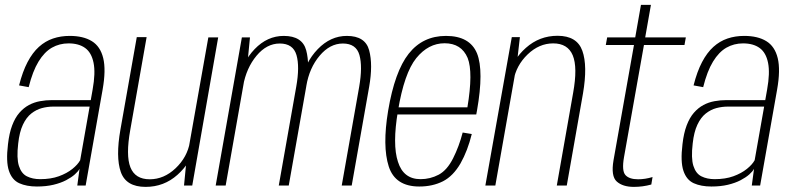

<svg xmlns="http://www.w3.org/2000/svg" viewBox="-20 -744 3176 770"><path d="M128 4Q165 4 194.2 -3Q223.5 -10 245 -21.2Q266.5 -32.5 280 -44.5Q293.5 -56.5 299 -67L290 0H323.5L391.5 -384.5Q405.5 -463.5 394 -510.8Q382.5 -558 348.2 -579Q314 -600 259.5 -600Q223.5 -600 192.5 -589.5Q161.5 -579 136 -556Q110.5 -533 90.5 -495Q70.5 -457 56.5 -401.5L95 -394.5Q111 -458.5 134.5 -497Q158 -535.5 188.2 -552.8Q218.5 -570 255 -570Q296 -570 321.5 -551.5Q347 -533 355.2 -492.2Q363.5 -451.5 351.5 -385L344 -342.5H188Q164 -342.5 140.5 -338.2Q117 -334 96 -322.8Q75 -311.5 57.8 -291.8Q40.5 -272 28.8 -241Q17 -210 12 -165.5Q3.5 -95.5 15.8 -59Q28 -22.5 57.2 -9.2Q86.5 4 128 4ZM141 -25.5Q110.5 -25.5 88 -36.8Q65.5 -48 55.8 -78.8Q46 -109.5 53 -168.5Q58 -214.5 71.8 -243.8Q85.5 -273 105.5 -288.8Q125.5 -304.5 148 -310.5Q170.5 -316.5 194 -316.5H339.5L301.5 -101.5Q292 -84 270.2 -66.5Q248.5 -49 216.2 -37.2Q184 -25.5 141 -25.5Z M718 0H751L855 -594H815.5L727.5 -98ZM568 -595H528.5L463 -224.5Q443.5 -114 464.5 -54.2Q485.5 5.5 564 5.5Q637.5 5.5 691.8 -43Q746 -91.5 756.5 -151L741.5 -174Q731 -113.5 684.2 -69.2Q637.5 -25 580.5 -25Q522 -25 503 -73Q484 -121 502.5 -223.5Z M845 0H885L973.5 -501.5L982.5 -594H950ZM1098 0H1138L1208 -396Q1223.5 -484.5 1208 -542.2Q1192.5 -600 1118 -600Q1052 -600 1001.2 -547Q950.5 -494 937.5 -419L955 -399.5Q968 -471.5 1008.8 -520.5Q1049.5 -569.5 1102 -569.5Q1155.5 -569.5 1169 -523.2Q1182.5 -477 1168 -396ZM1350.5 0H1390.5L1460.5 -396Q1476 -484.5 1460.5 -542.2Q1445 -600 1371 -600Q1305.5 -600 1254.2 -546.8Q1203 -493.5 1190 -419L1208.5 -399.5Q1220.5 -471.5 1261.8 -520.5Q1303 -569.5 1355 -569.5Q1408.5 -569.5 1421.5 -523.2Q1434.5 -477 1420.5 -396Z M1661.5 4 1666.5 -25.5Q1598 -25.5 1576 -95Q1553 -164 1576 -299.5Q1601 -451 1649.5 -511Q1698 -570.5 1763 -570.5Q1830.5 -570.5 1855.5 -511.5Q1878 -454.5 1854.5 -313.5H1571.5L1567 -285H1890Q1892 -293 1893 -301Q1921 -460 1893 -530Q1864 -600 1768.5 -600Q1675.5 -600 1619 -528.5Q1563 -457.5 1536.5 -299.5Q1513 -157.5 1539 -76.5Q1565 4 1661.5 4ZM1666.5 -25.5 1661.5 4Q1715 4 1756.5 -17Q1797.5 -38 1827 -89Q1855.5 -139.5 1872 -206.5L1835.5 -212.5Q1821 -156.5 1797 -109Q1773 -61.5 1739.5 -43.5Q1705.5 -25.5 1666.5 -25.5Z M1926.5 0H1966.5L2053 -490L2065 -595H2032.5ZM2213 0H2253L2318 -369Q2337 -480 2315.5 -540.2Q2294 -600.5 2216 -600.5Q2143.5 -600.5 2089.2 -552.2Q2035 -504 2024.5 -444L2039.5 -421Q2050 -481.5 2096 -525.8Q2142 -570 2198.5 -570Q2257 -570 2277 -522Q2297 -474 2278.5 -371.5Z M2522 5.5Q2558 5.5 2592 -4L2597 -34Q2567.5 -25 2539 -25Q2503.5 -25 2488.2 -42Q2473 -59 2482.5 -113.5L2562.5 -563.5H2725L2730.5 -594H2567.5L2590.5 -724.5H2550.5L2527.5 -594H2415L2409.5 -563.5H2522.5L2440.5 -101.5Q2429.5 -37.5 2453.5 -16Q2477.5 5.5 2522 5.5Z M2833 4Q2870 4 2899.2 -3Q2928.5 -10 2950 -21.2Q2971.5 -32.5 2985 -44.5Q2998.5 -56.5 3004 -67L2995 0H3028.5L3096.5 -384.5Q3110.5 -463.5 3099 -510.8Q3087.5 -558 3053.2 -579Q3019 -600 2964.5 -600Q2928.5 -600 2897.5 -589.5Q2866.5 -579 2841 -556Q2815.5 -533 2795.5 -495Q2775.5 -457 2761.5 -401.5L2800 -394.5Q2816 -458.5 2839.5 -497Q2863 -535.5 2893.2 -552.8Q2923.5 -570 2960 -570Q3001 -570 3026.5 -551.5Q3052 -533 3060.2 -492.2Q3068.5 -451.5 3056.5 -385L3049 -342.5H2893Q2869 -342.5 2845.5 -338.2Q2822 -334 2801 -322.8Q2780 -311.5 2762.8 -291.8Q2745.5 -272 2733.8 -241Q2722 -210 2717 -165.5Q2708.5 -95.5 2720.8 -59Q2733 -22.5 2762.2 -9.2Q2791.5 4 2833 4ZM2846 -25.5Q2815.5 -25.5 2793 -36.8Q2770.5 -48 2760.8 -78.8Q2751 -109.5 2758 -168.5Q2763 -214.5 2776.8 -243.8Q2790.5 -273 2810.5 -288.8Q2830.5 -304.5 2853 -310.5Q2875.5 -316.5 2899 -316.5H3044.5L3006.5 -101.5Q2997 -84 2975.2 -66.5Q2953.5 -49 2921.2 -37.2Q2889 -25.5 2846 -25.5Z"/></svg>

Font: Anybody SemiCondensed ExtraLight
Style: Italic
Weight: 250
Width: 4
Italic angle: -10°
Version: Version 1.113;gftools[0.9.25]